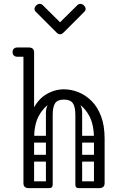

<svg xmlns="http://www.w3.org/2000/svg" viewBox="-20 -971 620 991"><path d="M121 -249V-255Q121 -346 148 -402Q175 -458 218.5 -484Q262 -510 310 -510Q347 -510 384 -495.5Q421 -481 452 -450.5Q483 -420 501.5 -371.5Q520 -323 520 -255H465Q465 -327 441.5 -371.5Q418 -416 382.5 -436.5Q347 -457 310 -457Q274 -457 238.5 -436.5Q203 -416 179.5 -371.5Q156 -327 156 -255V-249ZM128 0Q101 0 101 -26V-700Q101 -726 128 -726Q156 -726 156 -700V-26Q156 0 128 0ZM492 0Q465 0 465 -26V-255Q465 -281 492 -281Q520 -281 520 -255V-26Q520 0 492 0ZM70 -678Q58 -678 51 -685Q45 -691 45 -702Q45 -714 51 -719Q58 -726 70 -726H121Q132 -726 138 -724.5Q144 -723 145 -721Q149 -717 152 -712Q155 -707 155 -702Q153 -689 146 -685Q142 -678 121 -678ZM234 0Q217 0 217 -17V-379Q217 -396 234 -396Q252 -396 252 -380V-18Q252 0 234 0ZM386 0Q369 0 369 -17V-379Q369 -396 386 -396Q404 -396 404 -380V-18Q404 0 386 0ZM310 -457Q278 -457 265 -439Q252 -421 252 -376V-281H217V-389Q217 -427 244.5 -451.5Q272 -476 321 -476ZM310 -457 300 -476Q350 -476 377 -451.5Q404 -427 404 -389V-281H369V-376Q369 -421 355.5 -439Q342 -457 310 -457ZM112 -17Q112 -35 130 -35H233Q251 -35 251 -17Q251 0 232 0H129Q112 0 112 -17ZM371 -17Q371 -35 389 -35H492Q510 -35 510 -17Q510 0 491 0H388Q371 0 371 -17ZM141 -235Q123 -235 123 -252Q123 -258 126.5 -264Q130 -270 140 -270H234Q252 -270 252 -253Q252 -246 248 -240.5Q244 -235 235 -235ZM141 -137Q123 -137 123 -154Q123 -160 126.5 -166Q130 -172 140 -172H234Q252 -172 252 -155Q252 -148 248 -142.5Q244 -137 235 -137ZM388 -235Q370 -235 370 -252Q370 -258 373.5 -264Q377 -270 387 -270H481Q499 -270 499 -253Q499 -246 495 -240.5Q491 -235 482 -235ZM388 -137Q370 -137 370 -154Q370 -160 373.5 -166Q377 -172 387 -172H481Q499 -172 499 -155Q499 -148 495 -142.5Q491 -137 482 -137ZM200 -945 290 -856 380 -945Q386 -951 395 -951Q405 -951 413 -943Q422 -934 422 -925Q422 -917 415 -910L308 -803Q299 -794 290 -794Q281 -794 272 -803L165 -910Q158 -917 158 -925Q158 -934 167 -943Q175 -951 185 -951Q194 -951 200 -945Z"/></svg>

Font: Agu Display
Style: Regular
Weight: 400
Designer: Oluwaseun Badejo
Version: Version 1.103